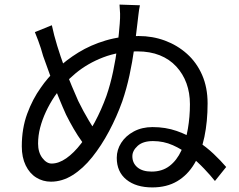

<svg xmlns="http://www.w3.org/2000/svg" viewBox="-20 -803 1040 837"><path d="M590 -780Q586 -762 583.5 -739Q581 -716 579 -701Q573 -648 565 -590.5Q557 -533 544.5 -475Q532 -417 513 -361Q489 -294 455.5 -231Q422 -168 382 -118Q342 -68 296.5 -39.5Q251 -11 202 -11Q167 -11 138 -29Q109 -47 92 -82Q75 -117 75 -165Q75 -243 98.5 -307Q122 -371 158 -421Q186 -462 227 -501.5Q268 -541 321.5 -574Q375 -607 440.5 -626.5Q506 -646 584 -646Q645 -646 699 -626Q753 -606 795 -568.5Q837 -531 861 -476.5Q885 -422 885 -352Q885 -273 871 -206Q857 -139 827.5 -89.5Q798 -40 752.5 -13Q707 14 644 14Q573 14 531 -20Q489 -54 489 -115Q489 -150 508.5 -180.5Q528 -211 563.5 -230Q599 -249 645 -249Q702 -249 750.5 -232Q799 -215 839.5 -188.5Q880 -162 911.5 -132Q943 -102 966 -75L917 -14Q898 -38 870 -67.5Q842 -97 808 -124.5Q774 -152 733.5 -170Q693 -188 647 -188Q603 -188 580 -167Q557 -146 557 -122Q557 -92 579 -73.5Q601 -55 641 -55Q687 -55 719 -79.5Q751 -104 770.5 -146.5Q790 -189 799 -241.5Q808 -294 808 -349Q808 -398 793 -439.5Q778 -481 748.5 -513Q719 -545 676.5 -562Q634 -579 579 -579Q498 -579 430 -553Q362 -527 309 -483Q256 -439 218 -383Q196 -350 180 -315.5Q164 -281 155 -246.5Q146 -212 146 -177Q146 -139 164.5 -114.5Q183 -90 205 -90Q236 -90 269 -113Q302 -136 333.5 -177Q365 -218 393.5 -271Q422 -324 444 -385Q461 -434 473 -491Q485 -548 492 -603Q499 -658 502 -700Q504 -726 503.5 -743.5Q503 -761 501 -783ZM206 -693Q215 -650 229.5 -603Q244 -556 260.5 -511Q277 -466 293 -428Q309 -390 321 -363Q343 -318 367.5 -277Q392 -236 419 -202L372 -141Q356 -160 337.5 -185.5Q319 -211 301.5 -241Q284 -271 268 -303Q253 -336 234.5 -381.5Q216 -427 198.5 -474.5Q181 -522 168 -559Q163 -577 158 -593Q153 -609 146.5 -626Q140 -643 132 -663Z"/></svg>

Font: Noto Sans KR
Style: Regular
Weight: 400
Designer: Ryoko NISHIZUKA  (kana, bopomofo & ideographs); Paul D. Hunt (Latin, Greek & Cyrillic); Sandoll Communications , Soo-you
Foundry: Adobe
Version: Version 2.004-H2;hotconv 1.0.118;makeotfexe 2.5.65603